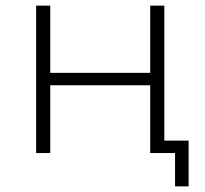

<svg xmlns="http://www.w3.org/2000/svg" viewBox="-20 -542 727 680"><path d="M108 -522H158V-284H512V-522H562V0H512V-240H158V0H108ZM648 -44V118H600V0H512V-44Z"/></svg>

Font: Montserrat Alternates Light
Style: Regular
Weight: 300
Designer: Julieta Ulanovsky
Foundry: Julieta Ulanovsky
Version: Version 7.200